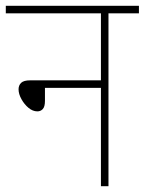

<svg xmlns="http://www.w3.org/2000/svg" viewBox="-20 -642 499 662"><path d="M0 -622H459V-596H354V0H328V-339H135V-294Q135 -274 127.5 -266Q120 -258 109 -258Q93 -258 78.5 -270Q64 -282 54 -300Q44 -318 44 -334Q44 -348 53 -356.5Q62 -365 84 -365H328V-596H0Z"/></svg>

Font: Noto Sans SemiCondensed Thin
Style: Regular
Weight: 100
Width: 4
Designer: Monotype Design Team
Foundry: Monotype Imaging Inc.
Version: Version 2.013; ttfautohint (v1.8.4.7-5d5b)